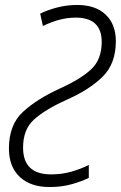

<svg xmlns="http://www.w3.org/2000/svg" viewBox="-20 -744 487 774"><path d="M180 10Q229 10 269.5 -1.5Q310 -13 338 -27V-79Q306 -63 268 -52Q230 -41 186 -41Q73 -41 73 -149Q73 -222 117 -262Q161 -302 247 -341Q342 -383 394.5 -435.5Q447 -488 447 -578Q447 -646 406 -685Q365 -724 291 -724Q250 -724 211 -714Q172 -704 142 -689L153 -639Q221 -673 285 -673Q390 -673 390 -575Q390 -505 348.5 -465.5Q307 -426 221 -387Q129 -345 72.5 -293Q16 -241 16 -145Q16 -72 59.5 -31Q103 10 180 10Z"/></svg>

Font: Noto Sans Display SemiCondensed Light
Style: Italic
Weight: 300
Width: 4
Italic angle: -12°
Designer: Monotype Design Team
Foundry: Monotype Imaging Inc.
Version: Version 1.900